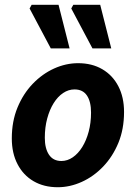

<svg xmlns="http://www.w3.org/2000/svg" viewBox="-20 -773 571 805"><path d="M222.1 12Q164.1 12 120.7 -13.3Q77.4 -38.6 53.5 -84.7Q29.5 -130.8 29.5 -192.5Q29.5 -264.4 53.4 -322.2Q77.3 -380.1 117.3 -421.7Q157.4 -463.4 206.9 -485.8Q256.4 -508.1 307.5 -508.1Q365.6 -508.1 408.9 -482.8Q452.3 -457.5 476.2 -411.4Q500.1 -365.3 500.1 -303.6Q500.1 -231.7 476.3 -173.9Q452.4 -116.1 412.3 -74.4Q372.3 -32.7 322.8 -10.4Q273.2 12 222.1 12ZM237.3 -98Q262.7 -98 285.2 -113.5Q307.7 -129 324.8 -156.5Q341.9 -184 351.8 -221Q361.7 -258 361.7 -300.9Q361.7 -346.9 344.5 -372.5Q327.3 -398.1 292.4 -398.1Q267.2 -398.1 244.6 -383Q222 -367.9 204.9 -340.4Q187.8 -313 177.9 -276Q167.9 -239 167.9 -195.2Q167.9 -150.3 185.5 -124.2Q203.1 -98 237.3 -98ZM193 -570 104.1 -737.4 112.7 -753H225.4L271.8 -570ZM367.7 -570 278.8 -737.4 287.4 -753H400.1L446.5 -570Z"/></svg>

Font: Source Sans 3
Style: Italic
Weight: 200
Italic angle: -11°
Designer: Paul D. Hunt
Foundry: Adobe
Version: Version 3.046;hotconv 1.0.118;makeotfexe 2.5.65603